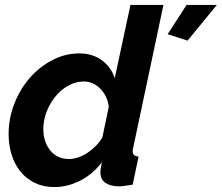

<svg xmlns="http://www.w3.org/2000/svg" viewBox="-20 -750 901 780"><path d="M661 -611 738 -730H861L742 -585ZM201 10Q157 10 122.5 -6.5Q88 -23 64 -52Q40 -81 27.5 -120.5Q15 -160 15 -205Q15 -270 38.5 -329.5Q62 -389 101.5 -434Q141 -479 193 -506Q245 -533 302 -533Q356 -533 394 -505Q432 -477 446 -432L510 -730H644L522 -154Q519 -143 519 -136Q519 -115 543 -114L519 0Q501 3 487.5 5Q474 7 464 7Q429 7 408.5 -7Q388 -21 388 -50Q388 -58 389.5 -67.5Q391 -77 394 -91Q356 -41 304.5 -15.5Q253 10 201 10ZM261 -104Q278 -104 297.5 -110.5Q317 -117 335 -129Q353 -141 369 -157Q385 -173 396 -192L422 -317Q416 -361 387 -390Q358 -419 320 -419Q288 -419 258 -402.5Q228 -386 205.5 -358.5Q183 -331 169.5 -296.5Q156 -262 156 -226Q156 -174 184 -139Q212 -104 261 -104Z"/></svg>

Font: PTCRaleway
Style: Bold Italic
Weight: 700
Italic angle: -12°
Designer: Matt McInerney, Pablo Impallari, Rodrigo Fuenzalida
Foundry: Matt McInerney, Pablo Impallari, Rodrigo Fuenzalida
Version: Version 3.000g; ttfautohint (v1.5) -l 8 -r 28 -G 28 -x 14 -D